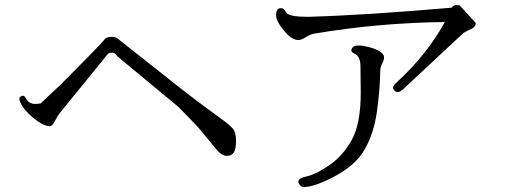

<svg xmlns="http://www.w3.org/2000/svg" viewBox="-20 -750 2040 776"><path d="M886 -261Q903 -249 918.5 -233Q934 -217 934 -183Q934 -149 925.5 -134.5Q917 -120 896.5 -120Q876 -120 852 -149L831 -175Q782 -235 773 -244L701 -318L462 -516Q452 -524 447.5 -530.5Q443 -537 431.5 -537Q420 -537 416 -532L224 -296Q214 -284 202.5 -262Q191 -240 182 -240Q155 -240 115 -273Q75 -306 62 -337Q58 -346 58 -351Q58 -356 63 -359.5Q68 -363 73.5 -363Q79 -363 85 -352Q97 -330 122 -330Q131 -330 144 -332L222 -405L334 -518Q395 -580 402.5 -590.5Q410 -601 431 -601Q452 -601 462 -589L715 -389L776 -342Z M1825 -730 1838 -728 1903 -657Q1903 -645 1890 -636Q1853 -618 1850 -614L1608 -388Q1596 -378 1588 -378Q1580 -378 1574.5 -383.5Q1569 -389 1569 -396.5Q1569 -404 1581 -415Q1705 -528 1778 -661Q1511 -658 1250 -614Q1233 -611 1215.5 -599.5Q1198 -588 1185.5 -588Q1173 -588 1156.5 -598.5Q1140 -609 1118 -638.5Q1096 -668 1096 -688V-689Q1096 -717 1115 -717Q1124 -717 1129 -711L1138 -698Q1151 -682 1224 -682Q1448 -688 1806 -719Q1813 -730 1825 -730ZM1437 -471V-479Q1437 -523 1413 -533Q1400 -539 1400 -547Q1400 -553 1406.5 -559.5Q1413 -566 1430 -566Q1447 -566 1474 -559Q1528 -543 1532 -522V-514Q1532 -508 1524.5 -493Q1517 -478 1517 -465Q1515 -375 1502.5 -292.5Q1490 -210 1454.5 -147Q1419 -84 1335.5 -39Q1252 6 1207 6Q1199 6 1192.5 -1.5Q1186 -9 1186 -16Q1186 -30 1221 -37.5Q1256 -45 1310.5 -82Q1365 -119 1401.5 -184Q1438 -249 1438 -376V-377Z"/></svg>

Font: Sawarabi Mincho
Style: Regular
Weight: 400
Version: Version 1.00